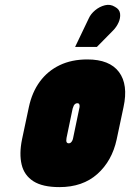

<svg xmlns="http://www.w3.org/2000/svg" viewBox="-20 -755 532 785"><path d="M442 -630Q456 -644 464.5 -662.5Q473 -681 471 -699Q469 -717 450 -727Q431 -739 409 -733.5Q387 -728 369 -713Q351 -698 343 -680L287 -563H376ZM457 -185 485 -317Q505 -409 466.5 -460.5Q428 -512 337 -512Q273 -512 224 -488.5Q175 -465 143 -421.5Q111 -378 98 -317L70 -185Q58 -126 68.5 -82Q79 -38 116.5 -14Q154 10 223 10Q318 10 378 -43.5Q438 -97 457 -185ZM304 -311 279 -191Q278 -185 275.5 -180Q273 -175 269.5 -172Q266 -169 261 -169Q256 -169 253.5 -172Q251 -175 251 -180Q251 -185 252 -191L277 -311Q279 -318 281.5 -323Q284 -328 288 -330.5Q292 -333 296 -333Q301 -333 303 -330.5Q305 -328 305.5 -323Q306 -318 304 -311Z"/></svg>

Font: Advent Pro Black
Style: Italic
Weight: 900
Italic angle: -12°
Version: Version 3.000